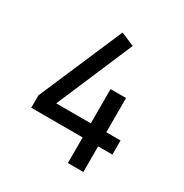

<svg xmlns="http://www.w3.org/2000/svg" viewBox="-164 -837 928 967"><g transform="rotate(30 300.0 -353.5)"><path d="M453 -149V0H363V-149H64V-221L273 -707L351 -674L162 -231H363V-430H453V-231H536V-149Z"/></g></svg>

Font: ABeeZee
Style: Regular
Weight: 400
Designer: Anja Meiners
Foundry: Anja Meiners
Version: Version 1.001